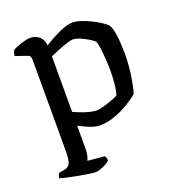

<svg xmlns="http://www.w3.org/2000/svg" viewBox="-128 -602 826 904"><g transform="rotate(-20 285.0 -150.0)"><path d="M197.2 200Q189.2 200 166.4 196.7Q143.6 193.5 115.7 188.3Q87.7 183.1 62.9 177.6Q38.1 172 26.4 168Q26.4 159.5 29.6 153.5Q32.9 147.4 35.9 143.6L63.5 138.9Q79.8 136.1 89.7 121.8Q99.5 107.5 99.5 60.9V-399.9Q99.5 -408.1 96.3 -414.8Q93.1 -421.5 83.9 -424.5L25.6 -444.6Q27.6 -457.5 30.1 -463.9Q32.7 -470.4 36.5 -474Q52.8 -483.1 80.1 -491.6Q107.5 -500 123.7 -500Q151.5 -500 169.7 -482.7Q187.9 -465.4 188.9 -438.7Q206.1 -449.5 225.2 -460Q244.3 -470.5 264.2 -479.7Q284.2 -489 302.4 -494.5Q320.6 -500 336.2 -500Q353.2 -500 377 -492.1Q400.7 -484.2 425.3 -472.2Q449.8 -460.2 469.1 -447.3Q488.4 -434.5 495.6 -425.2Q504.4 -413.1 509.4 -385.9Q514.4 -358.7 516 -328.9Q517.6 -299 517.6 -276.7Q517.6 -221.5 509.6 -169.3Q501.6 -117.2 492.1 -85.4Q479.9 -74.4 458.5 -59.9Q437.1 -45.5 410 -31.7Q382.8 -17.9 352.5 -8.9Q322.2 0 292.9 0Q269.5 0 241.9 -11.3Q214.2 -22.6 190.5 -35.8V79.5Q190.5 100 186.6 115.2Q182.7 130.3 178.9 136.1L264.2 144.4Q266.2 146.4 268.6 152.5Q271 158.5 271 167Q265.7 174.6 251.8 182.1Q237.9 189.7 222.4 194.8Q207 200 197.2 200ZM302.1 -71.5Q316.1 -71.5 339.1 -78.2Q362 -84.8 383.5 -92.9Q405 -101 412 -105.2Q419.6 -123.6 423 -158.7Q426.3 -193.7 426.3 -222.8Q426.3 -256.1 424 -287.7Q421.8 -319.3 418.4 -343.5Q415 -367.6 410.8 -374.8Q406.9 -381.2 388.3 -393.1Q369.7 -404.9 347.3 -414.6Q324.8 -424.4 307.4 -424.4Q299.5 -424.4 278.2 -417.4Q257 -410.5 232.8 -400.9Q208.7 -391.3 190.5 -383.3V-104.6Q207.4 -96.9 228 -89.1Q248.7 -81.2 269 -76.4Q289.3 -71.5 302.1 -71.5Z"/></g></svg>

Font: Texturina Medium
Style: Regular
Weight: 500
Designer: Guillermo Torres Carreño
Foundry: Omnibus-Type
Version: Version 1.003